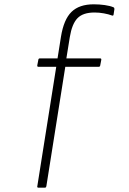

<svg xmlns="http://www.w3.org/2000/svg" viewBox="-20 -686 600 891"><path d="M158 185Q156 185 154 183.5Q152 182 153 179L241 -376H158Q152 -376 153 -383L158 -409Q159 -415 165 -415H247L263 -516Q276 -596 312 -631Q348 -666 415 -666Q441 -666 466 -662.5Q491 -659 507 -652Q511 -650 511 -644L507 -618Q506 -612 500 -614Q484 -620 462 -624Q440 -628 419 -628Q365 -628 339.5 -601.5Q314 -575 304 -514L288 -415H445Q451 -415 450 -408L445 -382Q444 -376 438 -376H283L195 179Q194 182 192.5 183.5Q191 185 188 185Z"/></svg>

Font: Sofia Sans Semi Condensed ExtraLight
Style: Italic
Weight: 250
Italic angle: -9°
Version: Version 4.100